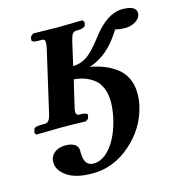

<svg xmlns="http://www.w3.org/2000/svg" viewBox="-101 -526 797 848"><g transform="rotate(-15 298.0 -102.5)"><path d="M453.1 -318.8Q427.2 -284.2 394.3 -260.3Q361.3 -236.3 328.1 -227.1Q363.8 -220.7 392.8 -209Q421.9 -197.3 447.5 -178.2Q473.1 -159.2 487.5 -128.9Q502 -98.6 502 -60.1Q502 -30.3 495.1 -1Q472.7 94.7 394.3 162.8Q315.9 231 220.2 231Q144 231 104 203.4Q64 175.8 64 139.2Q64 129.9 64.9 126Q70.8 103.5 89.4 91.8Q107.9 80.1 134.8 80.1Q161.1 80.1 176.5 90.1Q191.9 100.1 191.9 118.2V127.9Q191.9 189.9 234.9 189.9Q278.8 189.9 315.4 143.8Q352.1 97.7 370.1 20Q378.9 -20.5 378.9 -53.2Q378.9 -89.8 367.7 -116.9Q356.4 -144 336.7 -159.2Q316.9 -174.3 294.7 -182.1Q272.5 -189.9 246.1 -191.9L217.8 -71.8Q214.8 -60.1 214.8 -51.8Q214.8 -35.2 230 -35.2H238.8Q251 -35.2 259.3 -31.7Q267.6 -28.3 266.1 -22.9L262.2 -7.8L250 1Q180.2 -1 141.1 -1L23.9 1L17.1 -7.8L21 -22.9Q22.5 -35.2 53.2 -35.2H70.8Q83 -35.2 89.8 -43.9Q96.7 -52.2 101.1 -71.8L167 -357.9Q167.5 -361.3 168.7 -368.9Q169.9 -376.5 169.9 -379.9Q169.9 -389.2 166.5 -393.1Q163.1 -397 154.8 -397H136.2Q122.6 -397 115.5 -400.6Q108.4 -404.3 109.9 -410.2L112.8 -423.8L125 -434.1Q206.1 -432.1 241.2 -432.1L351.1 -434.1L357.9 -423.8L355 -410.2Q353.5 -404.3 343.8 -400.6Q334 -397 321.8 -397H314Q302.2 -397 295.4 -388.7Q289.1 -380.4 284.2 -359.9L258.8 -249Q293.5 -250 322.5 -269.3Q351.6 -288.6 396 -347.2Q463.4 -436 533.2 -436Q596.2 -436 596.2 -401.9Q596.2 -396 595.2 -393.1Q591.3 -376.5 571 -364.3Q550.8 -352.1 523.9 -352.1Q503.4 -352.1 487.8 -356Q480 -357.9 479 -357.9Q479 -354.5 453.1 -318.8Z"/></g></svg>

Font: Linux Libertine G
Style: Semibold Italic
Weight: 600
Italic angle: -11.5°
Designer: Philipp H. Poll
Foundry: Philipp H. Poll
Version: Version 5.1.1